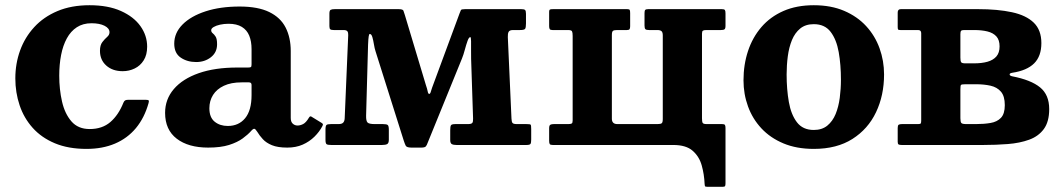

<svg xmlns="http://www.w3.org/2000/svg" viewBox="-20 -555 4062 735"><path d="M38.7 -255Q38.7 -200.7 55.1 -152Q71.5 -103.2 105.1 -65.6Q138.7 -28 190.1 -6.5Q241.5 15 311.3 15Q372.3 15 420 -5.2Q467.8 -25.5 500.4 -64.7Q533 -104 548.8 -160.7Q551 -168.5 548.9 -170.7Q546.8 -173 536.3 -173H471.7Q462.5 -173 458.9 -170.6Q455.2 -168.2 452.5 -162Q433.7 -114.8 402.6 -87.9Q371.5 -61 323.3 -61Q278.8 -61 253.4 -90.4Q228 -119.8 217.4 -166.4Q206.8 -213 206.8 -265Q206.8 -308 213.9 -344.5Q221 -381 235.9 -408.2Q250.8 -435.5 274.1 -450.7Q297.5 -466 330.3 -466Q361 -466 380.1 -456.4Q399.2 -446.7 399.2 -431.5Q399.2 -421.5 390.1 -413.6Q381 -405.7 371.9 -394Q362.7 -382.2 362.7 -360.5Q362.7 -325.5 386.9 -304Q411 -282.5 449.8 -282.5Q474.3 -282.5 495.6 -292.9Q517 -303.2 530.1 -324.1Q543.3 -345 543.3 -376.5Q543.3 -418.7 517.8 -454.7Q492.3 -490.8 443 -512.9Q393.8 -535 322.8 -535Q253 -535 200 -512.6Q147 -490.3 111.1 -451.2Q75.2 -412.2 57 -361.9Q38.7 -311.5 38.7 -255Z M612 -123Q612 -58.2 656.5 -24.1Q701 10 777 10Q825 10 856.9 -0.1Q888.7 -10.2 908.9 -25Q929 -39.7 941.2 -53.5Q949 -62.5 953.5 -62Q958 -61.5 965 -50.2Q973.5 -36 986.3 -22.1Q999 -8.2 1021.1 0.9Q1043.3 10 1079.5 10H1080Q1113 10 1138.8 -1.4Q1164.5 -12.8 1183.6 -31.6Q1202.8 -50.5 1214.3 -72.5Q1216.8 -77.5 1216 -79.8Q1215.3 -82 1211.3 -84.5L1173.8 -107.5Q1170.3 -110.5 1167.5 -109.5Q1164.8 -108.5 1162.3 -104Q1151.5 -85.8 1140.5 -80.1Q1129.5 -74.5 1119 -74.5Q1108.5 -74.5 1100.8 -81.5Q1093 -88.5 1093 -103.5V-359.5Q1093 -411.2 1073.4 -449.6Q1053.8 -488 1010.6 -509Q967.5 -530 897.5 -530Q823.2 -530 766.9 -511.6Q710.5 -493.2 678.7 -461.1Q647 -429 647 -388Q647 -351.2 671.9 -334.4Q696.7 -317.5 731 -317.5Q764 -317.5 787.5 -336Q811 -354.5 811 -385.5Q811 -406.2 805.4 -414.9Q799.8 -423.5 794.1 -427.9Q788.5 -432.2 788.5 -439.5Q788.5 -446 797.9 -451.6Q807.3 -457.2 822.5 -460.6Q837.8 -464 855 -464Q886.2 -464 905.7 -452.1Q925.2 -440.2 934.1 -418.5Q943 -396.7 943 -367V-309.5Q943 -300.5 940.7 -298.5Q938.5 -296.5 930 -296.5H888.5Q802.5 -296.5 740.6 -274.8Q678.7 -253 645.4 -214Q612 -175 612 -123ZM781.5 -140.5Q781.5 -169 795.5 -191.4Q809.5 -213.7 837 -226.7Q864.5 -239.7 905 -239.7H933Q943 -239.7 943 -229.7V-191Q943 -132.3 918.4 -102.5Q893.8 -72.8 852 -72.8Q822 -72.8 801.8 -89.1Q781.5 -105.5 781.5 -140.5Z M1295 -440Q1306.5 -440 1310 -435Q1313.5 -430 1313 -420L1299.5 -102Q1299 -91 1293.7 -85.5Q1288.5 -80 1276 -80H1247Q1233.5 -80 1229.8 -76.5Q1226 -73 1226 -59V-20Q1226 -6.5 1230 -3.2Q1234 0 1248 0H1442.5Q1456 0 1462.2 -3.5Q1468.5 -7 1468.5 -20V-58Q1468.5 -73 1464.2 -76.5Q1460 -80 1445.5 -80H1414.5Q1393 -80 1387 -86Q1381 -92 1381.5 -112.5L1389 -384Q1390 -407.5 1391.5 -416.2Q1393 -425 1395.5 -425Q1402 -425 1405.5 -412.7Q1409 -400.5 1411.5 -385Q1414 -369.5 1417.5 -359L1525.5 -17Q1529.5 -4.5 1533.2 2.8Q1537 10 1555 10H1593Q1606 10 1610 5.5Q1614 1 1617 -8L1748.5 -331Q1754.3 -345.2 1759.4 -364.5Q1764.5 -383.7 1769.8 -398.4Q1775 -413 1780.5 -413Q1783 -413 1783.3 -397.5Q1783.5 -382 1783.3 -362.2Q1783 -342.5 1783.5 -329.5L1791 -101Q1791.5 -89 1788 -84.5Q1784.5 -80 1771.5 -80H1723.5Q1709 -80 1706.3 -75.3Q1703.5 -70.5 1703.5 -56V-19Q1703.5 -6.5 1709.8 -3.2Q1716 0 1727.5 0H1995.5Q2008 0 2010.8 -4.2Q2013.5 -8.5 2013.5 -21V-61Q2013.5 -75.5 2011.3 -77.8Q2009 -80 1994.5 -80H1959Q1945.5 -80 1942 -84.3Q1938.5 -88.5 1938 -101L1924 -413Q1923.5 -426 1927 -433Q1930.5 -440 1944.5 -440H1970.5Q1986.5 -440 1990 -444.5Q1993.5 -449 1993.5 -465V-502Q1993.5 -513.5 1990 -516.8Q1986.5 -520 1975.5 -520H1760.5Q1746.5 -520 1744.5 -516.5Q1742.5 -513 1739 -503L1634 -219Q1630 -206.5 1628.3 -201Q1626.5 -195.5 1623 -195.5Q1619 -195.5 1617.3 -205Q1615.5 -214.5 1610.5 -229L1530 -497Q1526.5 -508.5 1524.3 -514.2Q1522 -520 1505.5 -520H1262Q1251 -520 1246 -517.5Q1241 -515 1241 -503V-455Q1241 -445.5 1244.5 -442.7Q1248 -440 1258 -440Z M2517.2 -419.5V-99.5Q2517.2 -86.5 2513.2 -83.3Q2509.2 -80 2497.2 -80H2343.3Q2322.3 -80 2322.3 -100.5V-420.5Q2322.3 -433.5 2326.3 -436.7Q2330.3 -440 2342.3 -440H2379.8Q2387.8 -440 2390 -443.2Q2392.3 -446.5 2392.3 -454.5V-504.5Q2392.3 -513 2390.8 -516.5Q2389.3 -520 2381.3 -520H2097.7Q2089.7 -520 2086 -518.8Q2082.2 -517.5 2082.2 -509V-455Q2082.2 -446.5 2084.7 -443.2Q2087.2 -440 2095.2 -440H2154.2Q2167.2 -440 2169.7 -435.2Q2172.2 -430.5 2172.2 -417.5V-94Q2172.2 -84.5 2168.7 -82.3Q2165.2 -80 2155.2 -80H2100.2Q2090.7 -80 2086.5 -77.3Q2082.2 -74.5 2082.2 -64V-16Q2082.2 -6.5 2084.7 -3.2Q2087.2 0 2096.2 0H2557.3Q2606.3 0 2631.5 22.1Q2656.8 44.2 2666.3 78.3Q2675.8 112.4 2677.3 148.5Q2677.8 155.2 2678.8 157.6Q2679.8 160 2686.8 160H2747.8Q2754.8 160 2756 156.5Q2757.3 153 2757.3 146.5V-65Q2757.3 -73.5 2755 -76.8Q2752.8 -80 2744.3 -80H2685.3Q2672.3 -80 2669.8 -84.8Q2667.3 -89.5 2667.3 -102.5V-426Q2667.3 -435.5 2671 -437.7Q2674.8 -440 2684.3 -440H2739.3Q2749.3 -440 2753.3 -442.7Q2757.3 -445.5 2757.3 -456V-504Q2757.3 -513.5 2754.8 -516.8Q2752.3 -520 2743.3 -520H2461.3Q2452.8 -520 2450 -517Q2447.3 -514 2447.3 -505V-457Q2447.3 -446 2451 -443Q2454.8 -440 2464.8 -440H2496.2Q2507.7 -440 2512.5 -435.5Q2517.2 -431 2517.2 -419.5Z M2991.3 -270Q2991.3 -305.2 2995.8 -339.5Q3000.3 -373.7 3011.6 -401.5Q3023 -429.2 3043.4 -445.9Q3063.8 -462.5 3095.3 -462.5Q3137.3 -462.5 3159.7 -433.1Q3182.2 -403.7 3190.7 -355.4Q3199.2 -307 3199.2 -250Q3199.2 -214.8 3194.7 -180.5Q3190.2 -146.3 3178.9 -118.5Q3167.5 -90.8 3147.1 -74.1Q3126.8 -57.5 3095.3 -57.5Q3053.3 -57.5 3030.8 -86.9Q3008.3 -116.3 2999.8 -164.6Q2991.3 -213 2991.3 -270ZM2826.2 -247.5Q2826.2 -195 2843.5 -147.6Q2860.7 -100.2 2894.7 -63.7Q2928.7 -27.2 2979 -6.1Q3029.3 15 3095.3 15Q3183.3 15 3243.1 -23Q3303 -61 3333.6 -125.5Q3364.3 -190 3364.3 -270Q3364.3 -322.5 3347 -370.3Q3329.8 -418 3295.8 -455Q3261.8 -492 3211.5 -513.5Q3161.3 -535 3095.3 -535Q3029.3 -535 2979 -512.9Q2928.7 -490.8 2894.7 -451.3Q2860.7 -411.7 2843.5 -359.6Q2826.2 -307.5 2826.2 -247.5Z M3494.5 -440Q3506.5 -440 3506.5 -428V-94Q3506.5 -86 3505 -83Q3503.5 -80 3495 -80H3433Q3424 -80 3420.2 -77.5Q3416.5 -75 3416.5 -65V-12Q3416.5 -4 3420 -2Q3423.5 0 3432 0H3744Q3793 0 3838.4 -3.6Q3883.8 -7.2 3919.5 -20.1Q3955.3 -33 3975.9 -61Q3996.5 -89 3996.5 -137.5Q3996.5 -192 3961.6 -220.5Q3926.8 -249 3854.5 -263Q3845.5 -265 3845 -269.9Q3844.5 -274.8 3855.5 -276.5Q3911.3 -285 3938.9 -312.5Q3966.5 -340 3966.5 -390Q3966.5 -440 3937.4 -468.2Q3908.3 -496.5 3853.9 -508.2Q3799.5 -520 3724 -520H3428.5Q3416.5 -520 3416.5 -507V-452Q3416.5 -444.5 3418 -442.2Q3419.5 -440 3427 -440ZM3656.5 -424Q3656.5 -433.5 3659 -436.7Q3661.5 -440 3670.5 -440H3709Q3738.3 -440 3760.1 -434.6Q3782 -429.2 3794.3 -415.6Q3806.5 -402 3806.5 -377.5Q3806.5 -353 3794.3 -338.9Q3782 -324.8 3760.1 -318.6Q3738.3 -312.5 3709 -312.5H3675.5Q3662.5 -312.5 3659.5 -316.8Q3656.5 -321 3656.5 -334.5ZM3656.5 -211.5Q3656.5 -226.5 3658.5 -229.5Q3660.5 -232.5 3675.5 -232.5H3716.5Q3747 -232.5 3772 -226.9Q3797 -221.2 3811.7 -204.1Q3826.5 -187 3826.5 -152.5Q3826.5 -119.3 3811.7 -103.9Q3797 -88.5 3772 -84.3Q3747 -80 3716.5 -80H3679.5Q3664 -80 3660.3 -84Q3656.5 -88 3656.5 -102.5Z"/></svg>

Font: Besley
Style: Regular
Weight: 400
Designer: Owen Earl
Foundry: indestructible type*
Version: Version 4.000